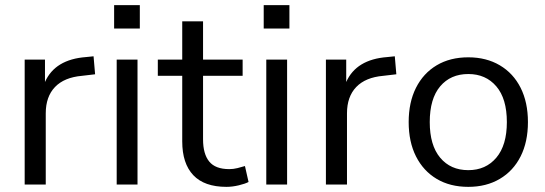

<svg xmlns="http://www.w3.org/2000/svg" viewBox="-20 -718 2120 747"><path d="M76 0V-486H155V-399Q194 -487 315 -496L344 -499L350 -429L299 -423Q230 -417 194 -379.5Q158 -342 158 -277V0Z M424 -607V-698H524V-607ZM434 0V-486H515V0Z M861 9Q775 9 732 -36.5Q689 -82 689 -168V-423H594V-486H689V-635H770V-486H924V-423H770V-176Q770 -119 794 -89.5Q818 -60 872 -60Q888 -60 904 -64Q920 -68 933 -72L947 -10Q934 -3 909 3Q884 9 861 9Z M1006 -607V-698H1106V-607ZM1016 0V-486H1097V0Z M1248 0V-486H1327V-399Q1366 -487 1487 -496L1516 -499L1522 -429L1471 -423Q1402 -417 1366 -379.5Q1330 -342 1330 -277V0Z M1802 9Q1731 9 1679 -22Q1627 -53 1598.5 -109.5Q1570 -166 1570 -243Q1570 -320 1598.5 -376.5Q1627 -433 1679 -464Q1731 -495 1802 -495Q1872 -495 1924.5 -464Q1977 -433 2005.5 -376.5Q2034 -320 2034 -243Q2034 -166 2005.5 -109.5Q1977 -53 1924.5 -22Q1872 9 1802 9ZM1802 -56Q1870 -56 1911 -104.5Q1952 -153 1952 -243Q1952 -334 1911 -382Q1870 -430 1802 -430Q1733 -430 1692.5 -382Q1652 -334 1652 -243Q1652 -153 1692.5 -104.5Q1733 -56 1802 -56Z"/></svg>

Font: Nunito Sans
Style: Regular
Weight: 400
Designer: Vernon Adams
Foundry: Vernon Adams
Version: Version 3.101; ttfautohint (v1.8.4.7-5d5b);gftools[0.9.27]